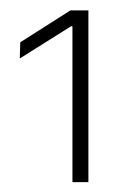

<svg xmlns="http://www.w3.org/2000/svg" viewBox="-20 -722 246 379"><path d="M154.5 -362.5H123V-670H120L19 -606.5L20 -638.5L119 -701.5H154.5Z"/></svg>

Font: Anek Devanagari Medium ExtraLight
Style: Regular
Weight: 250
Version: Version 1.003